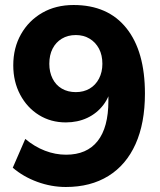

<svg xmlns="http://www.w3.org/2000/svg" viewBox="-20 -736 640 767"><path d="M243 11Q185 11 129 -9.5Q73 -30 31 -66L81 -181Q118 -150 159.5 -134Q201 -118 244 -118Q327 -118 370 -172.5Q413 -227 413 -333V-398H426Q419 -351 393 -317Q367 -283 328.5 -265Q290 -247 243 -247Q183 -247 135.5 -276.5Q88 -306 60.5 -358Q33 -410 33 -475Q33 -545 64 -599.5Q95 -654 149 -685Q203 -716 274 -716Q411 -716 485 -623.5Q559 -531 559 -362Q559 -244 521.5 -160.5Q484 -77 413 -33Q342 11 243 11ZM283 -368Q314 -368 338 -382Q362 -396 375.5 -422Q389 -448 389 -481Q389 -516 375.5 -541.5Q362 -567 338 -581.5Q314 -596 283 -596Q251 -596 227 -581.5Q203 -567 190 -541.5Q177 -516 177 -481Q177 -448 190 -422Q203 -396 227 -382Q251 -368 283 -368Z"/></svg>

Font: Mulish ExtraLight ExtraBold
Style: Regular
Weight: 800
Version: Version 3.603